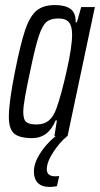

<svg xmlns="http://www.w3.org/2000/svg" viewBox="-20 -538 395 759"><path d="M355 -510 247 0H246Q218 22 191.5 62Q165 102 165 131Q165 159 199 159Q207 159 214 158L205 198Q190 201 177 201Q145 201 129.5 185Q114 169 114 140Q114 108 137.5 70Q161 32 200 0H195L205 -62H200Q171 8 107 8Q57 8 36 -10Q15 -28 15 -76Q15 -134 39 -254Q61 -365 79.5 -419.5Q98 -474 124.5 -496Q151 -518 197 -518Q238 -518 259 -502.5Q280 -487 279 -450H284L301 -510ZM265 -401Q265 -435 252.5 -450Q240 -465 211 -465Q180 -465 163.5 -451Q147 -437 133 -394.5Q119 -352 99 -255Q87 -200 79.5 -158Q72 -116 72 -96Q72 -65 84 -55.5Q96 -46 125 -46Q154 -46 173 -61.5Q192 -77 204 -112Q222 -162 243.5 -257.5Q265 -353 265 -401Z"/></svg>

Font: Saira Ultra Condensed
Style: Italic
Weight: 400
Width: 1
Italic angle: -12°
Designer: Hector Gatti with collaboration of the Omnibus-Type team
Foundry: Omnibus-Type
Version: Version 1.001; ttfautohint (v1.8)